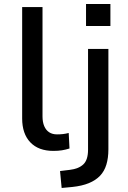

<svg xmlns="http://www.w3.org/2000/svg" viewBox="-20 -740 636 953"><path d="M245 9Q171 9 130.5 -33.5Q90 -76 90 -152V-705H191V-162Q191 -134 199.5 -114Q208 -94 224 -83.5Q240 -73 263 -73Q278 -73 292 -74.5Q306 -76 321 -80L325 -3Q306 3 287.5 6Q269 9 245 9ZM407 -611V-720H528V-611ZM286 193 278 109 327 103Q370 98 393.5 76Q417 54 417 3V-497H518V1Q518 44 508 77Q498 110 476.5 132.5Q455 155 421 169Q387 183 339 188Z"/></svg>

Font: Nunito Sans 7pt Medium
Style: Regular
Weight: 500
Designer: Vernon Adams
Foundry: Vernon Adams
Version: Version 3.101;gftools[0.9.27]